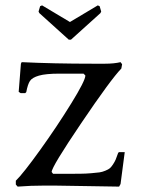

<svg xmlns="http://www.w3.org/2000/svg" viewBox="-20 -693 528 717"><path d="M57.1 -345.2 49.8 -350.1 58.1 -455.1 61 -460.9Q179.2 -455.1 327.1 -455.1H372.1Q406.2 -455.1 430.2 -460.9L436 -453.1L433.1 -437Q394.5 -397.5 283.7 -233.6Q172.9 -69.8 172.9 -50.8L178.2 -43.9H226.1Q259.3 -43.9 279.5 -44.2Q299.8 -44.4 320.3 -46.1Q340.8 -47.9 351.6 -49.3Q362.3 -50.8 373.8 -55.7Q385.3 -60.5 390.4 -64.9Q395.5 -69.3 401.9 -78.9Q408.2 -88.4 411.9 -96.9Q415.5 -105.5 420.9 -121.1L423.8 -125H445.8L430.2 -5.9L424.8 3.9Q420.4 3.9 307.4 2Q194.3 0 180.2 0H147.9Q93.8 0 45.9 3.9L39.1 -3.9V-18.1Q67.4 -45.9 130.1 -133.3Q192.9 -220.7 245.8 -306.4Q298.8 -392.1 298.8 -411.1L292 -418H202.1Q150.9 -418 125.5 -410.6Q100.1 -403.3 91.8 -390.6Q83.5 -377.9 78.1 -349.1L74.2 -345.2ZM245.1 -544.9H236.8L127 -644L124 -649.9L129.9 -669.9L137.2 -672.9L241.2 -610.8L345.2 -672.9L352.1 -669.9L357.9 -649.9L355 -644Z"/></svg>

Font: Quattrocento Roman
Style: Regular
Weight: 400
Designer: Pablo Impallari
Foundry: Pablo Impallari. www.impallari.com Igino Marini. www.ikern.com
Version: Version 1.000